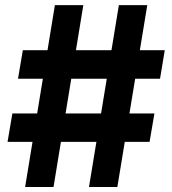

<svg xmlns="http://www.w3.org/2000/svg" viewBox="-20 -748 690 768"><path d="M335.9 0 455.5 -727.5H569.1L449.4 0ZM10.2 -180.5 29.5 -294.1H597.7L578.3 -180.5ZM80.5 0 199.6 -727.5H313.3L194.1 0ZM52 -433 71.3 -547.1H639.1L620.1 -433Z"/></svg>

Font: Inter V
Style: 
Weight: 400
Designer: Rasmus Andersson
Foundry: rsms
Version: Version 4.000;git-a3f224843